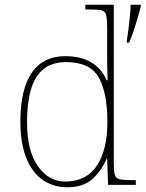

<svg xmlns="http://www.w3.org/2000/svg" viewBox="-20 -780 614 810"><path d="M264 10Q203 10 158.5 -22Q114 -54 90 -116Q66 -178 66 -267Q66 -355 86.5 -416.5Q107 -478 149 -510.5Q191 -543 256 -543Q323 -543 366.5 -516Q410 -489 430 -441H434Q433 -469 432.5 -495.5Q432 -522 432 -543V-662Q432 -699 428 -715.5Q424 -732 409.5 -736Q395 -740 365 -740H340V-760H460V-94Q460 -59 464 -43.5Q468 -28 484 -24Q500 -20 537 -20H553V0H436L432 -111H430Q408 -59 369.5 -24.5Q331 10 264 10ZM258 -14Q347 -16 390 -83Q433 -150 433 -265Q433 -390 396 -454Q359 -518 259 -518Q200 -518 163.5 -488.5Q127 -459 110.5 -402Q94 -345 94 -264Q94 -143 140.5 -78Q187 -13 258 -14ZM515 -608Q519 -633 522.5 -661Q526 -689 528.5 -715.5Q531 -742 531 -760H574V-753Q569 -732 561 -705Q553 -678 544 -650.5Q535 -623 525 -600H515Z"/></svg>

Font: Noto Serif Thai Thin
Style: Regular
Weight: 250
Version: Version 2.001